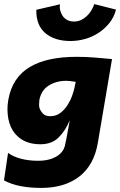

<svg xmlns="http://www.w3.org/2000/svg" viewBox="-22 -700 589 941"><path d="M180 221Q65 221 -2.5 184L17.5 49.5Q43 68 81 78Q119 88 165 88Q204 88 233.5 77Q272.5 62.5 289.5 32Q292.5 24 295.5 16.8Q298.5 9.5 320 -110.5Q297.5 -57.5 264.2 -25.2Q231 7 176 7Q116 7 77 -21.5Q16 -65.5 14.5 -163Q14.5 -185.5 18.5 -209.5Q37.5 -320.5 125 -372Q207.5 -421.5 354.5 -421.5Q399.5 -421.5 441.8 -418Q484 -414.5 527 -410.5L457.5 0Q439 109 367 165Q295 221 180 221ZM224 -130.5Q253 -130.5 273.8 -146.5Q294.5 -162.5 308.8 -184.8Q323 -207 331.5 -231Q340 -255 343.2 -270.2Q346.5 -285.5 349 -299Q315.5 -304 303 -304Q254 -304 217 -280.8Q180 -257.5 171 -210.5Q170 -205.5 169.5 -187L170.5 -174.5Q174.5 -158.5 187.2 -144.5Q200 -130.5 224 -130.5ZM323 -499Q284.5 -499 253.5 -508.8Q222.5 -518.5 200 -537.8Q177.5 -557 166.8 -584.5Q156 -612 156 -645V-652L272 -679L271 -665.5Q271 -657.5 273 -649Q277 -634 285.2 -621.8Q293.5 -609.5 307.5 -602Q321.5 -594.5 341 -594.5Q359.5 -594.5 375 -601.8Q390.5 -609 403.2 -621Q416 -633 425.2 -648Q434.5 -663 440 -680L546.5 -653Q537 -615.5 514 -587Q491 -558.5 460.8 -538.8Q430.5 -519 394.8 -509Q359 -499 323 -499Z"/></svg>

Font: Lucymar Sans ExtraBold
Style: Italic
Weight: 800
Italic angle: -10°
Foundry: The League of Moveable Type (original font) / Main changes by Cristiano Sobral with portions from Mirco Monsees
Version: Version 2.00;August 30, 2020;FontCreator 13.0.0.2681 64-bit